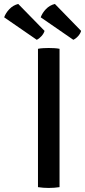

<svg xmlns="http://www.w3.org/2000/svg" viewBox="-94 -924 420 948"><path d="M93.5 -683Q105 -685.5 119.8 -686.2Q134.5 -687 146 -687Q159 -687 173.5 -686.2Q188 -685.5 200 -683V0Q188 2 173.5 3Q159 4 146 4Q134.5 4 119.8 3Q105 2 93.5 0ZM-4 -904.5 126 -771.5Q122 -758 111 -745.8Q100 -733.5 87.5 -727.5L-73.5 -838.5Q-65.5 -860.5 -47.5 -879.2Q-29.5 -898 -4 -904.5ZM177 -904.5 306.5 -771.5Q303 -758.5 292 -746Q281 -733.5 268 -727.5L107 -838.5Q115 -860.5 133 -879.2Q151 -898 177 -904.5Z"/></svg>

Font: Signika
Style: Regular
Weight: 400
Designer: Anna Giedry
Foundry: Anna Giedry
Version: Version 2.001